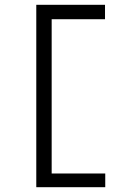

<svg xmlns="http://www.w3.org/2000/svg" viewBox="-20 -690 540 799"><path d="M131 89V-670H417V-610H195V32H418V89Z"/></svg>

Font: Inconsolata Nerd Font Mono
Style: Regular
Weight: 400
Monospace: yes
Designer: Raph Levien, Cyreal, Brenton Simpson
Foundry: Raph Levien, Cyreal, Google
Version: Version 3.000; ttfautohint (v1.8.3);Nerd Fonts 3.0.2